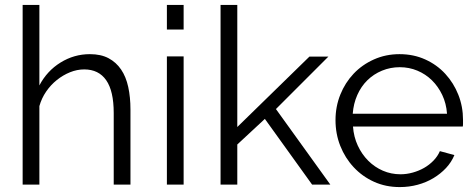

<svg xmlns="http://www.w3.org/2000/svg" viewBox="-20 -750 1931 780"><path d="M510 0H442V-291Q442 -380 411.5 -424Q381 -468 322 -468Q293 -468 264.5 -456.5Q236 -445 211 -425Q186 -405 167.5 -378Q149 -351 140 -319V0H72V-730H140V-403Q171 -462 226 -496Q281 -530 345 -530Q390 -530 421 -513.5Q452 -497 472 -467.5Q492 -438 501 -396.5Q510 -355 510 -305Z M658 0V-521H726V0ZM658 -630V-730H726V-630Z M1248 0 1056 -267 944 -163V0H876V-730H944V-234L1237 -520H1314L1101 -307L1322 0Z M1604 10Q1547 10 1499.5 -11.5Q1452 -33 1417 -70.5Q1382 -108 1362.5 -157Q1343 -206 1343 -262Q1343 -317 1362.5 -365.5Q1382 -414 1416.5 -450.5Q1451 -487 1499 -508.5Q1547 -530 1603 -530Q1660 -530 1707.5 -508.5Q1755 -487 1789 -450Q1823 -413 1842 -365Q1861 -317 1861 -263Q1861 -255 1861 -247Q1861 -239 1860 -236H1414Q1417 -194 1433.5 -158.5Q1450 -123 1476 -97Q1502 -71 1535.5 -56.5Q1569 -42 1607 -42Q1632 -42 1657 -49Q1682 -56 1703 -68Q1724 -80 1741 -97.5Q1758 -115 1767 -136L1826 -120Q1814 -91 1792 -67.5Q1770 -44 1741 -26.5Q1712 -9 1677 0.5Q1642 10 1604 10ZM1796 -288Q1793 -330 1776.5 -364.5Q1760 -399 1734.5 -424Q1709 -449 1675.5 -463Q1642 -477 1604 -477Q1566 -477 1532 -463Q1498 -449 1472.5 -424Q1447 -399 1431.5 -364Q1416 -329 1413 -288Z"/></svg>

Font: Oxford Sans
Style: Regular
Weight: 400
Designer: Matt McInerney, Pablo Impallari, Rodrigo Fuenzalida
Foundry: Matt McInerney, Pablo Impallari, Rodrigo Fuenzalida
Version: Version 3.000g; ttfautohint (v1.5) -l 8 -r 28 -G 28 -x 14 -D